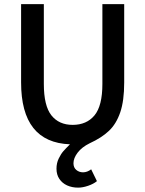

<svg xmlns="http://www.w3.org/2000/svg" viewBox="-20 -674 689 911"><path d="M324.7 -81.5Q391.1 -81.5 428.5 -126.7Q465.8 -171.9 465.8 -275.9V-654.3H569.3V-282.7Q569.3 -195.8 550.5 -140.9Q531.7 -85.9 496.8 -53Q461.9 -20 405.3 5.9Q368.7 23.9 348.6 50Q328.6 76.2 328.6 100.6Q328.6 121.1 342 132.3Q355.5 143.6 374 143.6Q393.6 143.6 412.6 129.4L439.9 185.5Q423.8 198.7 398.2 207.5Q372.6 216.3 350.6 216.3Q321.8 216.3 298.6 205.8Q275.4 195.3 261.7 175Q248 154.8 248 126.5Q248 100.1 258.5 78.4Q269 56.6 280.5 43.5Q292 30.3 312 10.7Q80.1 2 80.1 -282.7V-654.3H188V-275.9Q188 -171.9 223.9 -126.7Q259.8 -81.5 324.7 -81.5Z"/></svg>

Font: Varta
Style: Bold
Weight: 700
Designer: Joana Correia, Viktoriya Grabowska, Eben Sorkin
Foundry: Sorkin Type
Version: Version 1.002; ttfautohint (v1.3) -l 8 -r 24 -G 200 -x 12 -H